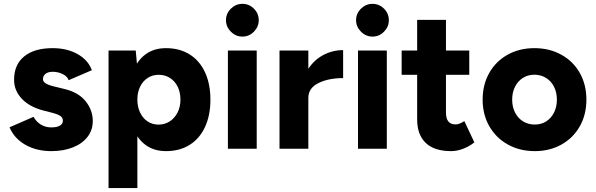

<svg xmlns="http://www.w3.org/2000/svg" viewBox="-20 -757 3031 977"><path d="M28.5 -109.2 150.6 -162.5Q164.8 -137.1 188.4 -122.9Q211.9 -108.7 240.9 -108.7Q268.7 -108.7 284.3 -117.4Q299.9 -126.1 299.9 -142.6Q299.9 -158.4 286.7 -167.2Q273.6 -176 244.9 -183.3L200.5 -194.7Q130.6 -212.8 91.1 -254.4Q51.6 -296.1 51.6 -351Q51.6 -428 103.1 -470Q154.6 -512 247.7 -512Q322 -512 375.6 -481.3Q429.3 -450.6 447.4 -399.8L329.3 -348.9Q323 -368.2 299.3 -379.9Q275.7 -391.7 248.6 -391.7Q224.7 -391.7 211.7 -381.4Q198.7 -371.2 198.7 -353.6Q198.7 -341.6 212.5 -332.8Q226.3 -323.9 254.3 -317.3L311.9 -303.1Q380.5 -286.1 416.3 -241.1Q452.1 -196 452.1 -140.9Q452.1 -95 425.2 -60.3Q398.3 -25.7 350.4 -6.8Q302.6 12 240.9 12Q166.3 12 109.5 -20Q52.7 -52.1 28.5 -109.2Z M532.3 -500H670.7L679 -408V200H532.3ZM633.2 -250Q633.2 -331.1 655.3 -389.8Q677.4 -448.6 720.3 -480.3Q763.1 -512 824.7 -512Q894 -512 944.8 -480.3Q995.6 -448.6 1023.1 -389.5Q1050.7 -330.3 1050.7 -250Q1050.7 -169.7 1023.1 -110.5Q995.6 -51.4 944.8 -19.7Q894 12 824.7 12Q763.1 12 720.3 -19.7Q677.4 -51.4 655.3 -110.2Q633.2 -168.9 633.2 -250ZM898.2 -250Q898.2 -286.9 884.2 -315.6Q870.1 -344.3 844.8 -360.4Q819.5 -376.4 787.7 -376.4Q756.1 -376.4 731.4 -360.4Q706.7 -344.3 692.8 -315.6Q679 -286.9 679 -250.2Q679 -213.5 692.8 -184.4Q706.6 -155.3 731.2 -139.1Q755.8 -122.9 786.7 -122.9Q818.4 -122.9 843.6 -139.3Q868.8 -155.7 883.5 -184.4Q898.2 -213.1 898.2 -250Z M1139.7 -500H1286.3V0H1139.7ZM1129.9 -654.1Q1129.9 -688.4 1154.9 -712.9Q1179.9 -737.4 1213.3 -737.4Q1247.6 -737.4 1272.1 -712.9Q1296.6 -688.4 1296.6 -654.1Q1296.6 -620.8 1272.1 -595.8Q1247.6 -570.8 1213.3 -570.8Q1179.9 -570.8 1154.9 -595.8Q1129.9 -620.8 1129.9 -654.1Z M1726 -502V-359.6Q1651 -359.6 1600 -334.1Q1549 -308.5 1549 -259.1L1508.9 -260.3Q1508.9 -337.3 1539.9 -392Q1570.8 -446.8 1620.3 -474.4Q1669.7 -502 1726 -502ZM1402.3 -500H1549V0H1402.3Z M1801.7 -500H1948.3V0H1801.7ZM1791.9 -654.1Q1791.9 -688.4 1816.9 -712.9Q1841.9 -737.4 1875.3 -737.4Q1909.6 -737.4 1934.1 -712.9Q1958.6 -688.4 1958.6 -654.1Q1958.6 -620.8 1934.1 -595.8Q1909.6 -570.8 1875.3 -570.8Q1841.9 -570.8 1816.9 -595.8Q1791.9 -620.8 1791.9 -654.1Z M2102.7 -149.7V-656H2249.3V-185.1Q2249.3 -153.7 2261.5 -138.8Q2273.7 -123.9 2298.8 -123.9Q2308.2 -123.9 2320 -128.6Q2331.9 -133.3 2342.8 -140.8L2393.8 -32.5Q2368.8 -12.4 2337.3 -0.2Q2305.8 12 2275.7 12Q2190.1 12 2146.4 -29.7Q2102.7 -71.4 2102.7 -149.7ZM2023.8 -500H2367.9V-376.4H2023.8Z M2435.9 -250Q2435.9 -326 2469.4 -385.5Q2502.9 -445 2562.8 -478.5Q2622.7 -512 2699.4 -512Q2776.1 -512 2836.5 -478.5Q2897 -445 2930.5 -385.5Q2963.9 -326 2963.9 -250Q2963.9 -174 2930.5 -114.5Q2897 -55 2837.1 -21.5Q2777.1 12 2701.6 12Q2624.9 12 2564.4 -21.5Q2504 -55 2470 -114.5Q2435.9 -174 2435.9 -250ZM2813.7 -250.1Q2813.7 -286.9 2799.1 -315.6Q2784.6 -344.4 2758.4 -360.6Q2732.1 -376.8 2699.4 -376.8Q2666.7 -376.8 2640.9 -360.6Q2615.1 -344.4 2600.7 -315.6Q2586.2 -286.8 2586.2 -250Q2586.2 -213.2 2600.8 -184.4Q2615.3 -155.6 2641.6 -139.4Q2668 -123.2 2701.4 -123.2Q2734.2 -123.2 2759.6 -139.4Q2784.9 -155.7 2799.3 -184.5Q2813.7 -213.3 2813.7 -250.1Z"/></svg>

Font: Oak Sans Light
Style: Regular
Weight: 400
Designer: Erik Kennedy, Walven
Foundry: Erik Kennedy, Walven
Version: Version 1.100;Glyphs 3.1.2 (3151)